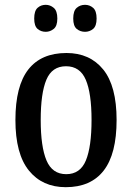

<svg xmlns="http://www.w3.org/2000/svg" viewBox="-20 -767 549 797"><path d="M253 10Q156 10 100 -59Q44 -128 44 -269Q44 -410 97.5 -478.5Q151 -547 256 -547Q353 -547 408.5 -478.5Q464 -410 464 -269Q464 -128 410.5 -59Q357 10 253 10ZM255 -44Q313 -44 336.5 -101Q360 -158 360 -269Q360 -380 336 -436Q312 -492 254 -492Q196 -492 172.5 -436Q149 -380 149 -269Q149 -158 173 -101Q197 -44 255 -44ZM333 -635Q313 -635 298.5 -647Q284 -659 284 -690Q284 -722 298.5 -734.5Q313 -747 333 -747Q352 -747 366.5 -734.5Q381 -722 381 -690Q381 -659 366.5 -647Q352 -635 333 -635ZM170 -635Q150 -635 136 -647Q122 -659 122 -690Q122 -722 136 -734.5Q150 -747 170 -747Q188 -747 203 -734.5Q218 -722 218 -690Q218 -659 203 -647Q188 -635 170 -635Z"/></svg>

Font: Noto Serif Lao Condensed Medium
Style: Regular
Weight: 500
Width: 3
Designer: Monotype Design Team
Foundry: Monotype Imaging Inc.
Version: Version 2.003; ttfautohint (v1.8.4.7-5d5b)